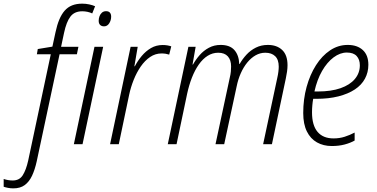

<svg xmlns="http://www.w3.org/2000/svg" viewBox="-146 -785 2050 1045"><path d="M-73.2 240.2Q-88.4 240.2 -102.3 237.5Q-116.2 234.9 -126 231.4V189Q-114.7 192.9 -102.3 195.1Q-89.8 197.3 -76.7 197.3Q-40 197.3 -22 168.5Q-3.9 139.6 7.3 89.4L130.4 -489.7H54.7L59.6 -518.1L139.2 -531.2L156.2 -609.9Q164.6 -649.4 176.8 -678.5Q189 -707.5 205.8 -726.8Q222.7 -746.1 246.3 -755.6Q270 -765.1 301.8 -765.1Q321.3 -765.1 340.1 -761Q358.9 -756.8 371.6 -751L356 -711.9Q344.7 -717.3 330.6 -720.5Q316.4 -723.6 301.8 -723.6Q259.3 -723.6 237.3 -694.8Q215.3 -666 202.6 -606L186.5 -530.3H280.8L272.5 -489.7H178.2L53.7 93.8Q43.9 138.2 28.6 171.1Q13.2 204.1 -11.2 222.2Q-35.6 240.2 -73.2 240.2ZM255.9 0 368.2 -530.3H415.5L303.2 0ZM420.4 -641.6Q406.7 -641.6 398.9 -649.4Q391.1 -657.2 391.1 -671.9Q391.1 -684.6 395.5 -696.5Q399.9 -708.5 408.9 -716.3Q418 -724.1 431.2 -724.1Q445.3 -724.1 452.1 -716.3Q459 -708.5 459 -694.3Q459 -674.8 448.5 -658.2Q438 -641.6 420.4 -641.6Z M453.1 0 564.9 -530.3H603.5L585.4 -424.3H587.9Q603.5 -454.1 625.5 -480.5Q647.5 -506.8 675.8 -523.4Q704.1 -540 739.3 -540Q752.4 -540 764.4 -538.1Q776.4 -536.1 786.1 -532.7L774.9 -487.8Q766.1 -490.7 755.9 -492.4Q745.6 -494.1 732.9 -494.1Q699.7 -494.1 671.1 -474.9Q642.6 -455.6 620.1 -423.1Q597.7 -390.6 581.8 -350.8Q565.9 -311 557.1 -270L500.5 0Z M767.1 0 879.4 -530.3H918.9L901.9 -433.6H904.3Q919.4 -460.9 940.9 -485.4Q962.4 -509.8 991 -525.1Q1019.5 -540.5 1054.7 -540.5Q1105 -540.5 1129.6 -512.7Q1154.3 -484.9 1156.2 -436.5H1158.2Q1173.3 -463.4 1195.3 -487.3Q1217.3 -511.2 1246.6 -525.9Q1275.9 -540.5 1312 -540.5Q1360.8 -540.5 1389.9 -512.9Q1418.9 -485.4 1418.9 -430.2Q1418.9 -414.1 1416.3 -395.3Q1413.6 -376.5 1409.7 -358.4L1334 0H1286.1L1362.8 -359.4Q1367.2 -378.4 1369.1 -394.3Q1371.1 -410.2 1371.1 -422.4Q1371.1 -460.4 1351.6 -479.2Q1332 -498 1297.9 -498Q1270 -498 1245.1 -483.9Q1220.2 -469.7 1199.7 -444.6Q1179.2 -419.4 1164.6 -386.5Q1149.9 -353.5 1142.1 -314.9L1074.2 0H1026.9L1104.5 -361.8Q1108.9 -379.4 1110.4 -395.5Q1111.8 -411.6 1111.8 -423.3Q1111.8 -458.5 1094 -478.3Q1076.2 -498 1041.5 -498Q1010.7 -498 984.1 -481.2Q957.5 -464.4 936 -433.8Q914.6 -403.3 898.7 -362.8Q882.8 -322.3 872.6 -274.9L814.9 0Z M1659.7 9.8Q1614.3 9.8 1579.1 -10Q1543.9 -29.8 1524.2 -69.6Q1504.4 -109.4 1504.4 -169.9Q1504.4 -245.1 1522.7 -311.8Q1541 -378.4 1573.7 -429.9Q1606.4 -481.4 1650.6 -511Q1694.8 -540.5 1746.6 -540.5Q1798.3 -540.5 1828.6 -512.7Q1858.9 -484.9 1858.9 -432.6Q1858.9 -391.1 1840.3 -356.7Q1821.8 -322.3 1785.2 -298.1Q1748.5 -273.9 1695.8 -260.5Q1643.1 -247.1 1575.2 -247.1H1558.6Q1555.7 -231.4 1554 -212.4Q1552.2 -193.4 1552.2 -173.8Q1552.2 -103 1582.3 -67.4Q1612.3 -31.7 1669.4 -31.7Q1702.1 -31.7 1730.2 -40.8Q1758.3 -49.8 1784.2 -63.5V-20Q1760.7 -6.8 1729.5 1.5Q1698.2 9.8 1659.7 9.8ZM1565.4 -287.1H1584Q1656.2 -287.1 1707.3 -304.9Q1758.3 -322.8 1785.4 -355Q1812.5 -387.2 1812.5 -429.7Q1812.5 -460.9 1795.2 -480Q1777.8 -499 1741.7 -499Q1705.1 -499 1669.7 -472.7Q1634.3 -446.3 1606.9 -398.7Q1579.6 -351.1 1565.4 -287.1Z"/></svg>

Font: Open Sans SemiCondensed Light
Style: Italic
Weight: 300
Width: 4
Italic angle: -12°
Designer: Monotype Design Team
Foundry: Monotype Imaging Inc.
Version: Version 3.000